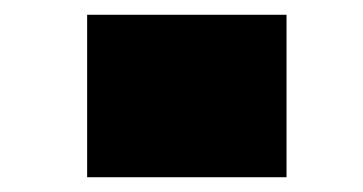

<svg xmlns="http://www.w3.org/2000/svg" viewBox="-20 -555 492 260"><path d="M98 -535V-315H368V-535Z"/></svg>

Font: Mattone Black
Style: Regular
Weight: 900
Width: 6
Designer: Nunzio Mazzaferro
Foundry: Collletttivo
Version: Version 2.000;Glyphs 3.2 (3217)